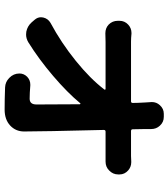

<svg xmlns="http://www.w3.org/2000/svg" viewBox="32 -694 742 847"><g transform="rotate(90 403.5 -271.0)"><path d="M550.8 -485.4Q550.8 -477.5 558.6 -477.5H668.9Q678.7 -477.5 692.4 -478.5Q694.3 -478.5 696.3 -478.5Q716.8 -478.5 732.4 -464.8Q750 -449.2 750 -426.8V-420.9Q750 -397.5 732.4 -380.9Q716.8 -365.2 693.4 -365.2Q692.4 -365.2 692.4 -365.2Q681.6 -365.2 673.8 -365.2H561.5Q553.7 -365.2 553.7 -357.4Q560.5 -85 560.5 -5.9Q560.5 31.2 534.2 55.7Q507.8 80.1 463.9 80.1Q418.9 80.1 366.2 78.1Q341.8 77.1 324.2 59.6Q304.7 41 304.7 14.6Q304.7 -4.9 319.3 -19.5Q334 -33.2 353.5 -33.2Q355.5 -33.2 357.4 -33.2Q391.6 -30.3 416 -30.3Q441.4 -30.3 441.4 -60.5Q441.4 -107.4 440.4 -252Q439.5 -253.9 438 -254.4Q436.5 -254.9 435.5 -252.9Q388.7 -196.3 315.4 -133.8Q242.2 -71.3 167 -24.4Q150.4 -14.6 132.8 -14.6Q127 -14.6 120.1 -15.6Q95.7 -20.5 79.1 -39.1L67.4 -52.7Q56.6 -65.4 56.6 -80.1Q56.6 -85 57.6 -89.8Q62.5 -111.3 81.1 -122.1Q169.9 -169.9 249 -233.9Q328.1 -297.9 375 -359.4Q377 -361.3 376 -363.3Q375 -365.2 372.1 -365.2H166Q149.4 -365.2 128.9 -364.3Q127.9 -364.3 127 -364.3Q104.5 -364.3 88.9 -378.9Q72.3 -395.5 72.3 -418.9V-426.8Q72.3 -449.2 88.9 -464.8Q104.5 -479.5 126 -479.5Q127.9 -479.5 128.9 -479.5Q149.4 -477.5 163.1 -477.5H427.7Q434.6 -477.5 434.6 -485.4Q434.6 -505.9 432.6 -539.1L430.7 -569.3Q430.7 -589.8 444.3 -604.5Q460 -622.1 482.4 -622.1H496.1Q519.5 -622.1 535.2 -604.5Q549.8 -588.9 549.8 -566.4V-539.1Z"/></g></svg>

Font: Gen Jyuu Gothic P Bold
Style: Bold
Weight: 700
Designer: [Source Han Sans]
Ryoko NISHIZUKA  (kana & ideographs); Paul D. Hunt (Latin, Greek & Cyrillic); Wenlong ZHANG  (bopomofo
Version: Version 1.002.20150607